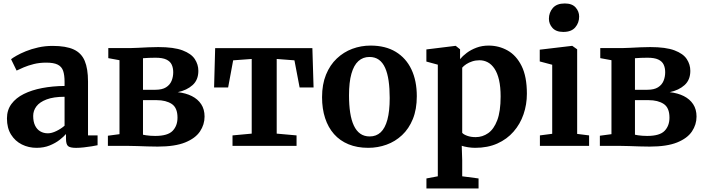

<svg xmlns="http://www.w3.org/2000/svg" viewBox="-20 -829 4007 1091"><path d="M19.5 -156.1Q19.5 -203.6 45 -238.2Q70.5 -272.8 115.5 -295.1Q160.5 -317.4 219.8 -328.7Q279.1 -340 346.9 -340.6V-363.6Q346.9 -402.2 338.8 -426.3Q330.6 -450.4 308 -461.7Q285.5 -473.1 242.5 -473.1Q204.2 -473.1 172 -465Q139.8 -456.9 115.1 -446.4Q90.4 -435.9 74.4 -428L42.9 -492.6Q51.8 -499.9 73.5 -512.4Q95.2 -524.9 126.7 -537.8Q158.3 -550.7 197.1 -559.4Q235.9 -568.2 278.7 -568.2Q355 -568.2 398.9 -547.9Q442.7 -527.6 461.4 -483.1Q480.1 -438.7 480.1 -366.1V-59.6H534.5V-3.8Q523.1 -1.2 501.7 2.3Q480.3 5.8 456.1 8.5Q431.9 11.2 412.2 11.2Q378.4 11.2 366.7 1.1Q355 -9.1 355 -40.6V-67.5Q342.5 -52.8 318.9 -34.3Q295.2 -15.8 262.2 -2.4Q229.2 11 187.9 11Q142.7 11 104.4 -8Q66 -27.1 42.8 -64.3Q19.5 -101.6 19.5 -156.1ZM252.3 -71.5Q274 -71.5 300.7 -84.6Q327.4 -97.6 346.9 -114.8V-279.1Q284.2 -279 244.7 -264Q205.2 -249.1 186.9 -224.6Q168.6 -200.2 168.6 -170.5Q168.6 -137.7 179.2 -115.8Q189.8 -93.8 208.7 -82.7Q227.6 -71.5 252.3 -71.5Z M875.8 4Q849.6 4 819 3Q788.5 2 760.1 1Q731.8 0 711.9 0H593.1V-57.8L659 -66.6V-486.9L595.4 -498.6V-555.7H717.7Q735.3 -555.7 763.7 -557.3Q792.1 -558.8 823.3 -560.2Q854.5 -561.5 879.5 -561.5Q967.8 -561.5 1017.3 -542.8Q1066.8 -524.1 1086.9 -493.3Q1107.1 -462.6 1107.1 -426.4Q1107.1 -374.9 1074.4 -345.5Q1041.8 -316.2 990.1 -305.3Q1035.8 -300.2 1069.9 -283.1Q1104.1 -265.9 1123.2 -236.9Q1142.4 -207.9 1142.4 -166.5Q1142.4 -121.1 1116.4 -82.2Q1090.5 -43.3 1032.2 -19.6Q973.9 4 875.8 4ZM861.9 -56.6Q933 -56.6 960.8 -85.4Q988.6 -114.1 988.6 -160.5Q988.6 -216.8 955.8 -238.4Q922.9 -259.9 870.4 -259.9H792.5V-63.5Q799.2 -61.9 810 -60.3Q820.9 -58.7 834.5 -57.6Q848.1 -56.6 861.9 -56.6ZM792.5 -318.9H863.3Q901.3 -318.9 923.4 -332.8Q945.5 -346.7 954.9 -369.4Q964.3 -392.2 964.3 -418.7Q964.3 -443.5 955.5 -462Q946.8 -480.5 925.1 -490.7Q903.4 -501 863.7 -501Q845.2 -501 827.1 -500.3Q809 -499.6 792.5 -498.2Z M1301.2 0V-59.6L1410.3 -69.7V-493.9L1304.9 -486.2L1276.3 -331.9H1196.5L1202.6 -555.4H1755L1761.8 -331.9H1682.5L1653.1 -486.2L1552.3 -493.9V-69.7L1665.1 -59.6V0Z M1810 -276.7Q1810 -349.9 1832.5 -404.8Q1854.9 -459.8 1893.8 -496.5Q1932.6 -533.2 1981.9 -551.6Q2031.3 -570 2085.5 -570Q2170.3 -570 2228.8 -534.5Q2287.4 -498.9 2317.9 -434.4Q2348.4 -369.9 2348.4 -282.3Q2348.4 -207.8 2325.9 -152.6Q2303.4 -97.4 2264.6 -61.1Q2225.8 -24.7 2176.3 -6.9Q2126.7 11 2072.6 11Q2009.2 11 1960.3 -9.2Q1911.4 -29.3 1878 -67.1Q1844.6 -104.9 1827.3 -158Q1810 -211.1 1810 -276.7ZM2080.8 -53.7Q2117.9 -53.7 2143.1 -77.1Q2168.2 -100.6 2181.3 -149Q2194.4 -197.4 2194.4 -272Q2194.4 -326.6 2188.2 -369.8Q2182 -413 2168.5 -443.3Q2155 -473.6 2133 -489.5Q2111 -505.3 2079.3 -505.3Q2042.4 -505.3 2016.5 -481.9Q1990.5 -458.4 1976.9 -410.2Q1963.2 -362.1 1963.2 -287Q1963.2 -231.9 1969.9 -188.7Q1976.5 -145.5 1990.7 -115.4Q2004.8 -85.3 2027 -69.5Q2049.3 -53.7 2080.8 -53.7Z M2973.9 -296.6Q2973.9 -234.9 2954.8 -179.5Q2935.8 -124 2898.2 -81Q2860.7 -37.9 2806 -13.5Q2751.2 11 2679.6 11Q2659.9 11 2638.2 7.5Q2616.6 3.9 2603.7 -0.7L2606.4 81.4V172.8L2699.3 185V242H2403.1V185L2467.8 172.8V-461.5L2402.8 -479.2V-548.1L2567.7 -568.4H2569.7L2594.2 -548.8V-492.9Q2608.8 -510.9 2632.5 -528.7Q2656.2 -546.4 2687.7 -558.2Q2719.1 -570 2756.4 -570Q2814.8 -570 2864.3 -542.2Q2913.8 -514.4 2943.9 -454.2Q2973.9 -394 2973.9 -296.6ZM2704.6 -486.6Q2682.5 -486.6 2663.3 -480.2Q2644 -473.9 2629.3 -464.2Q2614.6 -454.5 2606.4 -444.5V-74.3Q2613.5 -65.2 2634.4 -57.5Q2655.3 -49.8 2682.9 -49.8Q2721.9 -49.8 2754.2 -72.5Q2786.4 -95.2 2805.5 -145.7Q2824.7 -196.3 2824.7 -280.4Q2824.7 -335.2 2815.7 -374.3Q2806.7 -413.4 2790.2 -438.3Q2773.7 -463.2 2751.9 -474.9Q2730.1 -486.6 2704.6 -486.6Z M3117.8 -68.7V-461.1L3047 -479.9V-546.7L3230 -568.4H3232L3259.6 -548.8V-68.1L3327.4 -59.6V0H3047.9V-59.6ZM3180.3 -647.6Q3139.8 -647.6 3119.4 -670.3Q3099.1 -692.9 3099.1 -722.1Q3099.1 -757.5 3121.2 -783.4Q3143.4 -809.3 3188.7 -809.3H3189.7Q3230.6 -809.3 3250.8 -786.7Q3270.9 -764 3270.9 -734.8Q3270.9 -699.5 3248.8 -673.5Q3226.7 -647.6 3181.3 -647.6Z M3671.3 4Q3645.1 4 3614.5 3Q3584 2 3555.6 1Q3527.3 0 3507.4 0H3388.6V-57.8L3454.5 -66.6V-486.9L3390.9 -498.6V-555.7H3513.2Q3530.8 -555.7 3559.2 -557.3Q3587.6 -558.8 3618.8 -560.2Q3650 -561.5 3675 -561.5Q3763.3 -561.5 3812.8 -542.8Q3862.3 -524.1 3882.4 -493.3Q3902.6 -462.6 3902.6 -426.4Q3902.6 -374.9 3869.9 -345.5Q3837.3 -316.2 3785.6 -305.3Q3831.3 -300.2 3865.4 -283.1Q3899.6 -265.9 3918.7 -236.9Q3937.9 -207.9 3937.9 -166.5Q3937.9 -121.1 3911.9 -82.2Q3886 -43.3 3827.7 -19.6Q3769.4 4 3671.3 4ZM3657.4 -56.6Q3728.5 -56.6 3756.3 -85.4Q3784.1 -114.1 3784.1 -160.5Q3784.1 -216.8 3751.3 -238.4Q3718.4 -259.9 3665.9 -259.9H3588V-63.5Q3594.7 -61.9 3605.5 -60.3Q3616.4 -58.7 3630 -57.6Q3643.6 -56.6 3657.4 -56.6ZM3588 -318.9H3658.8Q3696.8 -318.9 3718.9 -332.8Q3741 -346.7 3750.4 -369.4Q3759.8 -392.2 3759.8 -418.7Q3759.8 -443.5 3751 -462Q3742.3 -480.5 3720.6 -490.7Q3698.9 -501 3659.2 -501Q3640.7 -501 3622.6 -500.3Q3604.5 -499.6 3588 -498.2Z"/></svg>

Font: Merriweather 7pt Light
Style: Regular
Weight: 300
Designer: Eben Sorkin
Foundry: Eben Sorkin
Version: Version 2.200;gftools[0.9.31]